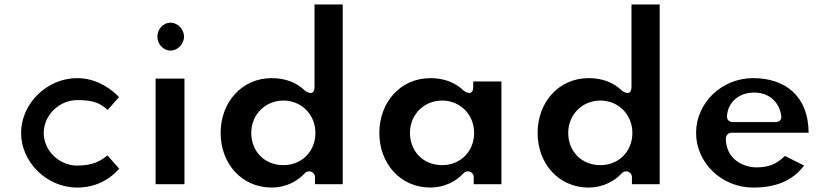

<svg xmlns="http://www.w3.org/2000/svg" viewBox="-20 -855 3742 865"><path d="M516.1 -417.5C487.4 -448.3 420.2 -503 328 -503C189.7 -503 75 -386.7 75 -256C75 -125.4 189.6 -10 328 -10C426.8 -10 489.4 -62.2 517 -95.3L463.8 -155C435.3 -130.8 399.2 -109 328 -109C246.5 -109 177 -176.3 177 -256C177 -335.5 246.2 -404 328 -404C393.1 -404 427.9 -394.3 465 -359.6Z M689 -690C689 -654.9 716.9 -627 748 -627C779.6 -627 809 -655.7 809 -690C809 -724.3 779.6 -753 748 -753C716.9 -753 689 -725.1 689 -690ZM681 -25H811V-501H681Z M974 -256C974 -117.7 1069.2 -10 1204 -10C1266.5 -10 1320 -37.8 1353.5 -74.8C1357.7 -79.5 1364.9 -83 1372 -83H1374C1384.7 -83 1399 -73.1 1399 -58V-25H1524V-835H1397V-464C1397 -414.5 1354.5 -446.1 1354.5 -446.1C1317.5 -482.3 1267.4 -503 1204 -503C1069.3 -503 974 -394.4 974 -256ZM1112 -256C1112 -340.7 1176.8 -402 1257 -402C1336.4 -402 1401 -340.6 1401 -256C1401 -172.8 1339.4 -111 1257 -111C1171.7 -111 1112 -173.1 1112 -256Z M1689 -256C1689 -117.7 1784.2 -10 1919 -10C1981.5 -10 2035 -37.8 2068.5 -74.8C2072.7 -79.5 2079.9 -83 2087 -83H2089C2099.7 -83 2114 -73.1 2114 -58V-25H2239V-488H2112V-464C2112 -414.5 2069.5 -446.1 2069.5 -446.1C2032.5 -482.3 1982.4 -503 1919 -503C1784.3 -503 1689 -394.4 1689 -256ZM1827 -256C1827 -340.7 1891.8 -402 1972 -402C2051.4 -402 2116 -340.6 2116 -256C2116 -172.8 2054.4 -111 1972 -111C1886.7 -111 1827 -173.1 1827 -256Z M2402 -256C2402 -117.7 2497.2 -10 2632 -10C2694.5 -10 2748 -37.8 2781.5 -74.8C2785.7 -79.5 2792.9 -83 2800 -83H2802C2812.7 -83 2827 -73.1 2827 -58V-25H2952V-835H2825V-464C2825 -414.5 2782.5 -446.1 2782.5 -446.1C2745.5 -482.3 2695.4 -503 2632 -503C2497.3 -503 2402 -394.4 2402 -256ZM2540 -256C2540 -340.7 2604.8 -402 2685 -402C2764.4 -402 2829 -340.6 2829 -256C2829 -172.8 2767.4 -111 2685 -111C2599.7 -111 2540 -173.1 2540 -256Z M3623 -257C3622.1 -422.1 3517.9 -503 3373 -503C3231 -503 3116 -391.4 3116 -256C3116 -121.7 3231 -10 3373 -10C3472 -10 3549.8 -38.5 3602.5 -109.3L3516.2 -152.5C3476.6 -113.7 3441.1 -101 3386 -101C3333.6 -101 3250 -134.4 3250 -232C3250 -242.7 3259.9 -257 3275 -257ZM3280 -305C3263.5 -305 3254.2 -318.7 3255.1 -331.6C3258.9 -391.7 3305.6 -438 3378 -438C3440.9 -438 3490 -399.5 3499.7 -333.7C3503.1 -310.8 3484.8 -305 3475 -305Z"/></svg>

Font: Hussar Ekologiczny
Style: Regular
Weight: 400
Foundry: Cannot Into Space Fonts
Version: Version 0.97